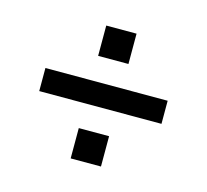

<svg xmlns="http://www.w3.org/2000/svg" viewBox="-65 -612 554 514"><g transform="rotate(15 212.0 -355.0)"><path d="M42.5 -387.2H381.3V-323.2H42.5ZM254.4 -254.9V-170.9H170.4V-254.9ZM254.4 -539.1V-455.1H170.4V-539.1Z"/></g></svg>

Font: Aubrey
Style: Regular
Weight: 400
Designer: Gayaneh Bagdasaryan | Cyreal.org
Foundry: Gayaneh Bagdasaryan | Cyreal.org
Version: Version 1.000